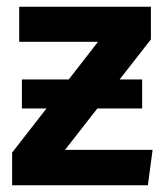

<svg xmlns="http://www.w3.org/2000/svg" viewBox="-20 -550 489 570"><path d="M173 -105H433L419 0H16V-97L118 -228H45V-314H184L271 -426H37V-530H428V-433L335 -314H402V-228H269Z"/></svg>

Font: FiraGO SemiBold
Style: Regular
Weight: 600
Designer: bBox Type
Foundry: bBox Type GmbH
Version: Version 1.001;PS 001.001;hotconv 1.0.88;makeotf.lib2.5.64775